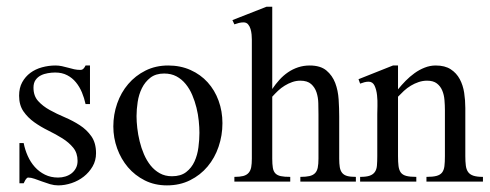

<svg xmlns="http://www.w3.org/2000/svg" viewBox="-20 -543 1465 574"><path d="M267.1 -85Q267.1 -63 256.8 -45.4Q246.6 -27.8 230.5 -15.1Q214.4 -2.4 194.1 4.4Q173.8 11.2 153.8 11.2Q142.1 11.2 129.6 7.6Q117.2 3.9 105.5 -0.5Q93.8 -4.9 83.3 -8.5Q72.8 -12.2 64 -12.2Q62 -12.2 59.8 -10Q57.6 -7.8 55.9 -5.1Q54.2 -2.4 53 0.5Q51.8 3.4 50.8 4.9H38.1V-115.2H50.8Q54.7 -95.2 63 -76.7Q71.3 -58.1 84.2 -43.7Q97.2 -29.3 114.5 -20.8Q131.8 -12.2 153.8 -12.2Q165 -12.2 175.5 -15.4Q186 -18.6 194.1 -24.9Q202.1 -31.2 207 -40.5Q211.9 -49.8 211.9 -62Q211.9 -85.4 199 -101.3Q186 -117.2 166.5 -129.4Q147 -141.6 124.5 -152.6Q102.1 -163.6 82.5 -177.5Q63 -191.4 50 -210.2Q37.1 -229 37.1 -256.8Q37.1 -280.3 46.4 -297.1Q55.7 -314 70.8 -325.2Q85.9 -336.4 105.7 -341.8Q125.5 -347.2 146 -347.2Q155.8 -347.2 165 -345.2Q174.3 -343.3 183.6 -340.6Q192.9 -337.9 201.9 -335.9Q210.9 -334 220.2 -334Q226.1 -334 229.7 -337.9Q233.4 -341.8 235.8 -347.2H249V-231.9H235.8Q231.9 -250 224.9 -266.8Q217.8 -283.7 207 -296.9Q196.3 -310.1 180.9 -318.1Q165.5 -326.2 145 -326.2Q134.3 -326.2 122.8 -324.2Q111.3 -322.3 101.8 -317.4Q92.3 -312.5 86.2 -303.7Q80.1 -294.9 80.1 -280.8Q80.1 -256.3 94 -241Q107.9 -225.6 128.7 -214.1Q149.4 -202.6 173.6 -192.4Q197.8 -182.1 218.5 -168.7Q239.3 -155.3 253.2 -135.5Q267.1 -115.7 267.1 -85Z M645 -174.8Q645 -138.2 633.5 -104.5Q622.1 -70.8 600.6 -45.2Q579.1 -19.5 548.3 -4.2Q517.6 11.2 479 11.2Q442.4 11.2 412.8 -3.7Q383.3 -18.6 362.5 -43Q341.8 -67.4 330.3 -99.1Q318.8 -130.9 318.8 -165Q318.8 -200.7 330.3 -233.6Q341.8 -266.6 363.3 -291.7Q384.8 -316.9 415 -332Q445.3 -347.2 482.9 -347.2Q519.5 -347.2 549.6 -333.7Q579.6 -320.3 600.8 -296.9Q622.1 -273.4 633.5 -241.9Q645 -210.4 645 -174.8ZM576.2 -146Q576.2 -162.1 574.2 -181.6Q572.3 -201.2 567.4 -220.9Q562.5 -240.7 554.7 -259Q546.9 -277.3 535.2 -291.7Q523.4 -306.2 507.6 -314.7Q491.7 -323.2 470.7 -323.2Q445.8 -323.2 429.7 -310.8Q413.6 -298.3 404.3 -279.5Q395 -260.7 391.6 -238.3Q388.2 -215.8 388.2 -195.8Q388.2 -179.7 390.4 -160.2Q392.6 -140.6 397.5 -120.6Q402.3 -100.6 410.4 -81.8Q418.5 -63 430.2 -48.3Q441.9 -33.7 457.8 -24.9Q473.6 -16.1 494.1 -16.1Q520.5 -16.1 536.6 -28.6Q552.7 -41 561.5 -60.3Q570.3 -79.6 573.2 -102.5Q576.2 -125.5 576.2 -146Z M877.9 0V-14.2Q894.5 -14.2 905 -16.6Q915.5 -19 921.6 -25.1Q927.7 -31.2 929.9 -41.7Q932.1 -52.2 932.1 -68.8V-201.2Q932.1 -216.8 931.6 -234.4Q931.2 -252 926.3 -266.8Q921.4 -281.7 910.2 -291.7Q898.9 -301.8 877.9 -301.8Q865.2 -301.8 853.5 -297.6Q841.8 -293.5 831.1 -286.9Q820.3 -280.3 811 -271.5Q801.8 -262.7 793.9 -253.9V-68.8Q793.9 -52.2 795.7 -41.5Q797.4 -30.8 803.2 -24.7Q809.1 -18.6 819.6 -16.4Q830.1 -14.2 847.7 -14.2V0H680.7V-14.2Q696.8 -14.2 707 -16.8Q717.3 -19.5 723.1 -26.1Q729 -32.7 731 -43.2Q732.9 -53.7 732.9 -68.8V-424.8Q732.9 -430.7 732.2 -439.5Q731.4 -448.2 729 -456.3Q726.6 -464.4 721.7 -470.2Q716.8 -476.1 708 -476.1Q701.2 -476.1 694.3 -474.4Q687.5 -472.7 680.7 -470.2L674.8 -482.9L776.9 -522.9H793.9V-276.9Q803.7 -291.5 815.4 -304.4Q827.1 -317.4 841.1 -326.9Q855 -336.4 871.3 -341.8Q887.7 -347.2 905.8 -347.2Q938 -347.2 955.8 -332.3Q973.6 -317.4 982.2 -294.9Q990.7 -272.5 992.4 -245.6Q994.1 -218.8 994.1 -194.8V-68.8Q994.1 -53.7 995.8 -43.2Q997.6 -32.7 1002.9 -26.1Q1008.3 -19.5 1018.1 -16.8Q1027.8 -14.2 1043.9 -14.2V0Z M1254.9 0V-14.2Q1273.9 -14.2 1284.9 -17.1Q1295.9 -20 1301.5 -27.1Q1307.1 -34.2 1308.6 -46.1Q1310.1 -58.1 1310.1 -76.2V-213.9Q1310.1 -228 1308.8 -243.7Q1307.6 -259.3 1302.2 -272.2Q1296.9 -285.2 1286.1 -293.5Q1275.4 -301.8 1256.8 -301.8Q1243.7 -301.8 1231.4 -297.6Q1219.2 -293.5 1208.3 -286.9Q1197.3 -280.3 1187.7 -271.5Q1178.2 -262.7 1169.9 -253.9V-76.2Q1169.9 -58.6 1171.4 -46.6Q1172.9 -34.7 1178.2 -27.3Q1183.6 -20 1194.6 -17.1Q1205.6 -14.2 1224.6 -14.2V0H1056.6V-14.2Q1075.2 -14.2 1085.4 -17.8Q1095.7 -21.5 1100.8 -29.1Q1106 -36.6 1106.9 -48.3Q1107.9 -60.1 1107.9 -76.2V-202.1Q1107.9 -210 1108.4 -226.1Q1108.9 -242.2 1107.2 -258.3Q1105.5 -274.4 1099.9 -286.6Q1094.2 -298.8 1082 -298.8Q1075.7 -298.8 1069.3 -297.1Q1063 -295.4 1056.6 -293L1051.8 -306.2L1154.8 -347.2H1169.9V-275.9Q1180.2 -288.6 1192.6 -301.3Q1205.1 -314 1219.2 -324.2Q1233.4 -334.5 1249.5 -340.8Q1265.6 -347.2 1282.7 -347.2Q1310.1 -347.2 1327.4 -335.9Q1344.7 -324.7 1354.5 -306.4Q1364.3 -288.1 1367.7 -265.6Q1371.1 -243.2 1371.1 -220.2V-76.2Q1371.1 -60.1 1372.6 -48.3Q1374 -36.6 1379.2 -29.1Q1384.3 -21.5 1395 -17.8Q1405.8 -14.2 1423.8 -14.2V0Z"/></svg>

Font: Scheherazade Urdu
Style: Regular
Weight: 400
Designer: SIL International
Foundry: SIL International
Version: Version 1.005 (build 117/117)